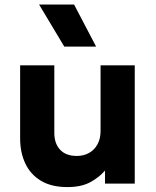

<svg xmlns="http://www.w3.org/2000/svg" viewBox="-20 -784 666 820"><path d="M268 15Q199.5 15 154.8 -12Q110 -39 88 -86Q66 -133 66 -192.5V-505H212V-216Q212 -171 236.8 -144.5Q261.5 -118 308 -118Q338 -118 361 -131.2Q384 -144.5 396.8 -168.5Q409.5 -192.5 409.5 -224V-505H555.5V0H428.5V-55.5Q402.5 -25.5 364.2 -5.2Q326 15 268 15ZM254.5 -585 147 -764.5H296.5L390.5 -585Z"/></svg>

Font: Geologica Thin Roman SemiBold
Style: Regular
Weight: 600
Version: Version 1.010;gftools[0.9.28]